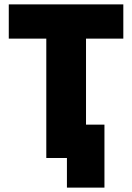

<svg xmlns="http://www.w3.org/2000/svg" viewBox="-20 -720 602 875"><path d="M285 135H456V-152H372V-544H542V-700H20V-544H191V0H285Z"/></svg>

Font: Fixel Text ExtraBold
Style: Regular
Weight: 800
Width: 4
Designer: AlfaBravo + MacPaw
Foundry: Kyrylo Tkachov, Marchela Mozhyna, Serhii Makarenko, Maria Weinstein, Zakhar Kryvoshyya
Version: Version 1.211